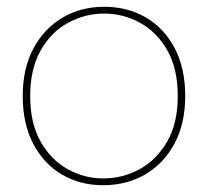

<svg xmlns="http://www.w3.org/2000/svg" viewBox="-20 -534 613 566"><path d="M284 12Q216 12 162.5 -19.5Q109 -51 78 -110Q47 -169 47 -251Q47 -333 79 -392Q111 -451 165 -482.5Q219 -514 287 -514Q356 -514 410 -482.5Q464 -451 495 -392Q526 -333 526 -251Q526 -169 494 -110Q462 -51 407.5 -19.5Q353 12 284 12ZM284 -8Q341 -8 391 -35Q441 -62 472.5 -116Q504 -170 504 -251Q504 -332 473 -386Q442 -440 392.5 -467Q343 -494 287 -494Q231 -494 181 -467Q131 -440 100 -385.5Q69 -331 69 -251Q69 -170 100 -116Q131 -62 180 -35Q229 -8 284 -8Z"/></svg>

Font: DM Sans 16pt Thin
Style: Regular
Weight: 250
Version: Version 4.004;gftools[0.9.30]